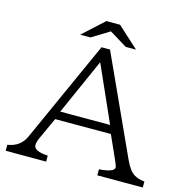

<svg xmlns="http://www.w3.org/2000/svg" viewBox="-124 -997 1088 1115"><g transform="rotate(15 420.0 -439.5)"><path d="M378.9 -878.9H460.9L587.9 -763.2H525.9L419.9 -828.1L314 -763.2H252ZM390.6 -724.6H441.9L711.9 -133.8Q738.8 -74.7 768.6 -56.2Q793.9 -39.6 833 -36.1V0H559.6V-36.1Q650.9 -43 650.9 -71.8Q650.9 -78.6 640.1 -103L637.7 -108.9L573.7 -252H238.8L178.7 -121.1Q167 -95.2 167 -77.1Q167 -40.5 252 -36.1V0H8.8V-36.1Q85 -47.4 114.7 -112.8ZM405.8 -638.7 255.9 -301.8H555.7Z"/></g></svg>

Font: BIZ UDPMincho
Style: Regular
Weight: 400
Designer: TypeBank Co., Ltd.
Foundry: Morisawa Inc.
Version: Version 1.06